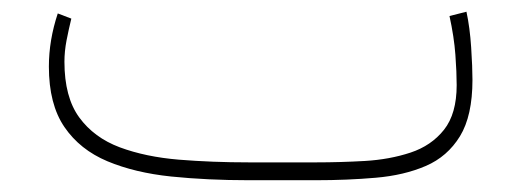

<svg xmlns="http://www.w3.org/2000/svg" viewBox="-20 -306 885 326"><path d="M516.1 0H402.8Q332 0 270.5 -6.3Q209 -12.7 162.4 -32.2Q115.7 -51.8 89.4 -90.3Q63 -128.9 63 -192.9Q63 -237.8 78.1 -283.2L101.1 -274.4Q96.7 -256.3 93 -237.5Q89.4 -218.8 89.4 -201.2Q89.4 -141.1 114.5 -106.7Q139.6 -72.3 183.3 -55.9Q227.1 -39.6 283.7 -34.9Q340.3 -30.3 402.8 -30.3H516.6Q557.6 -30.3 599.6 -32.7Q641.6 -35.2 677 -46.9Q712.4 -58.6 733.9 -85.7Q755.4 -112.8 755.4 -161.6Q755.4 -183.1 753.2 -213.1Q751 -243.2 743.2 -278.8L772 -286.1Q777.8 -259.3 780 -225.6Q782.2 -191.9 782.2 -170.4Q782.2 -109.4 761 -74.7Q739.7 -40 702.9 -24.2Q666 -8.3 617.9 -4.2Q569.8 0 516.1 0Z"/></svg>

Font: Vazirmatn FD NL Thin
Style: Regular
Weight: 100
Designer: Saber Rastikerdar
Foundry: Saber Rastikerdar
Version: Version 33.003